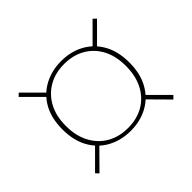

<svg xmlns="http://www.w3.org/2000/svg" viewBox="-115 -753 825 825"><g transform="rotate(-45 298.0 -340.5)"><path d="M298 -129Q240 -129 193.5 -154Q147 -179 120.5 -226.5Q94 -274 94 -341Q94 -409 120.5 -456Q147 -503 193.5 -528Q240 -553 298 -553Q356 -553 402 -528Q448 -503 474.5 -456Q501 -409 501 -341Q501 -274 474.5 -226.5Q448 -179 402 -154Q356 -129 298 -129ZM298 -146Q352 -146 393 -169.5Q434 -193 457 -237Q480 -281 480 -341Q480 -402 457 -445Q434 -488 393 -511.5Q352 -535 298 -535Q244 -535 203 -511.5Q162 -488 138.5 -445Q115 -402 115 -341Q115 -281 138.5 -237Q162 -193 203 -169.5Q244 -146 298 -146ZM60 -109 153 -202 166 -189 73 -95ZM429 -493 522 -586 536 -573 443 -480ZM536 -109 522 -95 429 -189 443 -202ZM166 -493 153 -480 60 -573 73 -586Z"/></g></svg>

Font: Montagu Slab 144pt Thin
Style: Regular
Weight: 250
Version: Version 1.000